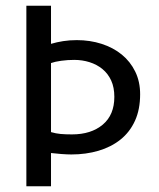

<svg xmlns="http://www.w3.org/2000/svg" viewBox="-20 -650 555 670"><path d="M72 -630H158V-497Q178 -503 200.5 -506.5Q223 -510 248 -510Q294 -510 334.5 -497Q375 -484 405 -459.5Q435 -435 452 -400Q469 -365 469 -321Q469 -268 451 -228.5Q433 -189 400.5 -163Q368 -137 324 -124Q280 -111 229 -111Q215 -111 194.5 -112.5Q174 -114 158 -116V0H72ZM158 -189Q175 -184 191.5 -182.5Q208 -181 231 -181Q298 -181 338.5 -215Q379 -249 379 -312Q379 -345 368 -369Q357 -393 337.5 -409Q318 -425 292.5 -433Q267 -441 239 -441Q216 -441 194 -438Q172 -435 158 -430Z"/></svg>

Font: Mukta
Style: Regular
Weight: 400
Designer: Girish Dalvi and Yashodeep Gholap
Foundry: Ek Type
Version: Version 2.538;PS 1.001;hotconv 16.6.51;makeotf.lib2.5.65220;